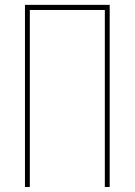

<svg xmlns="http://www.w3.org/2000/svg" viewBox="-20 -750 540 770"><path d="M80.1 -730.5H419.9V0H400.4V-710H99.6V0H80.1Z"/></svg>

Font: Mgen+ 1m thin
Style: Regular
Weight: 100
Designer: [Source Han Sans]
Ryoko NISHIZUKA  (kana & ideographs); Paul D. Hunt (Latin, Greek & Cyrillic); Wenlong ZHANG  (bopomofo
Version: Version 1.059.20150602